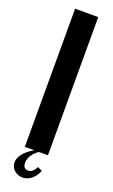

<svg xmlns="http://www.w3.org/2000/svg" viewBox="-163 -735 537 913"><g transform="rotate(20 105.5 -279.0)"><path d="M164 -699V0H47V-699ZM162 80Q150 109 130 125Q110 141 86 141Q61 141 43.5 125Q26 109 26 86Q26 63 44.5 40.5Q63 18 98 -2H122Q100 11 87 30.5Q74 50 74 70Q74 101 100 101Q123 101 139 69Z"/></g></svg>

Font: Moniqa ExtBd Paragraph
Style: Regular
Weight: 800
Designer: Rajesh Rajput
Foundry: Rajesh Rajput
Version: Version 1.000